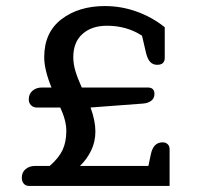

<svg xmlns="http://www.w3.org/2000/svg" viewBox="-20 -614 689 634"><path d="M76 0Q65 0 58.5 -7.5Q52 -15 52 -27Q52 -45 64.5 -55.5Q77 -66 95 -66H144Q174 -92 186.5 -118.5Q199 -145 199 -182Q199 -216 179 -259H101Q90 -259 82.5 -266.5Q75 -274 75 -286Q75 -304 87.5 -314.5Q100 -325 118 -325H150Q126 -384 126 -425Q126 -507 183 -550.5Q240 -594 326 -594Q381 -594 432 -575.5Q483 -557 524 -524V-423Q524 -400 499 -400Q485 -400 476 -409.5Q467 -419 462 -440L449 -496Q399 -529 333 -529Q283 -529 252.5 -502Q222 -475 222 -425Q222 -403 229 -379.5Q236 -356 250 -325H468Q490 -325 490 -304Q490 -289 479 -281Q468 -273 452 -272L279 -259Q295 -215 295 -180Q295 -146 281 -117Q267 -88 244 -66H470L478 -104Q486 -144 517 -144Q527 -144 533.5 -138Q540 -132 540 -121V0Z"/></svg>

Font: Maitree Medium
Style: Regular
Weight: 500
Designer: CadsonDemak Team
Foundry: CadsonDemak
Version: Version 1.010